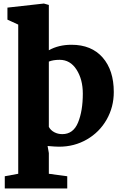

<svg xmlns="http://www.w3.org/2000/svg" viewBox="-20 -815 698 1085"><path d="M256 -787V-531Q311 -562 384 -562Q497 -562 560 -490Q623 -418 623 -295Q623 -210 582.5 -139Q542 -68 471 -27Q400 14 314 14Q293 14 249 10L256 50V167L360 181V250H7V181L83 167V-676L22 -704V-772L228 -795ZM256 -467V-98Q266 -79 286.5 -68Q307 -57 332 -57Q394 -57 421 -122.5Q448 -188 448 -286Q448 -366 412.5 -421.5Q377 -477 317 -477Q281 -477 256 -467Z"/></svg>

Font: Martel Heavy
Style: Regular
Weight: 900
Designer: Dan Reynolds
Foundry: Dan Reynolds
Version: Version 1.001; ttfautohint (v1.1) -l 5 -r 5 -G 72 -x 0 -D la